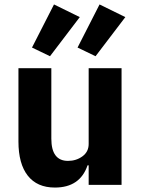

<svg xmlns="http://www.w3.org/2000/svg" viewBox="-20 -832 636 864"><path d="M205 -579 124 -618 223 -812 339 -755ZM410 -579 329 -618 428 -812 544 -755ZM227 12Q147 12 105 -41.5Q63 -95 63 -195V-525H211V-208Q211 -108 286 -108Q323 -108 351 -128.5Q379 -149 379 -184V-525H527V0H379V-88H374Q340 12 227 12Z"/></svg>

Font: Anuphan
Style: Bold
Weight: 700
Designer: Mike Abbink, Paul van der Laan, Pieter van Rosmalen, Mint Tantisuwanna
Foundry: Bold Monday; Cadson Demak
Version: Version 3.002;hotconv 1.0.109;makeotfexe 2.5.65596